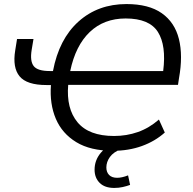

<svg xmlns="http://www.w3.org/2000/svg" viewBox="-20 -734 949 946"><path d="M536 9Q426 9 356 -33.5Q286 -76 255 -149Q224 -222 231 -315H209Q112 -315 76.5 -358Q41 -401 55 -486L64 -542H145L136 -488Q127 -433 146 -408.5Q165 -384 225 -384H241Q271 -542 367 -628Q463 -714 603 -714Q713 -714 777 -669Q841 -624 861.5 -542Q882 -460 862 -349L857 -316H316Q306 -199 362 -131.5Q418 -64 542 -64Q604 -64 659.5 -83.5Q715 -103 763 -145L792 -81Q744 -38 679 -14.5Q614 9 536 9ZM599 -643Q492 -643 422 -576Q352 -509 326 -384H784Q800 -510 758 -576.5Q716 -643 599 -643ZM543 192Q496 192 471 167Q446 142 446 102Q446 56 476 19.5Q506 -17 552 -36L578 0Q539 15 521.5 39.5Q504 64 504 91Q504 114 517.5 128Q531 142 557 142Q581 142 611 130L621 177Q605 183 585 187.5Q565 192 543 192Z"/></svg>

Font: Mulish
Style: Italic
Weight: 400
Italic angle: -9°
Designer: Vernon Adams
Foundry: Vernon Adams
Version: Version 3.603; ttfautohint (v1.8.3)